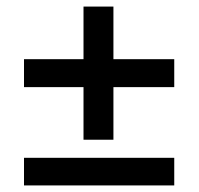

<svg xmlns="http://www.w3.org/2000/svg" viewBox="-20 -594 604 584"><path d="M510 -30H53V-114H510ZM510 -329H325V-169H234V-329H53V-414H234V-574H325V-414H510Z"/></svg>

Font: Hind Guntur Medium
Style: Regular
Weight: 500
Designer: Manushi Parikh, Hitesh Malaviya
Foundry: Indian Type Foundry
Version: Version 1.000;PS 1.0;hotconv 1.0.86;makeotf.lib2.5.63406; tt